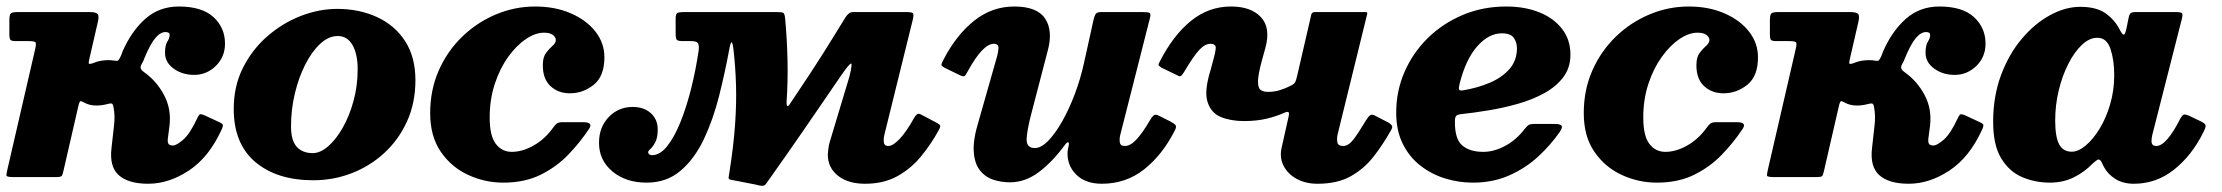

<svg xmlns="http://www.w3.org/2000/svg" viewBox="-25 -558 7001 605"><path d="M672.5 -148Q633 -62 570 -20.5Q507 21 442 21Q379.5 21 349.2 -6Q319 -33 326.5 -93L334 -160Q336 -175 335.8 -191.2Q335.5 -207.5 332.5 -221.5Q330.5 -231.5 326 -232Q321.5 -232.5 310.5 -229.5Q296 -225.5 278 -225.5Q256.5 -225.5 240 -235Q230.5 -240.5 228 -238.8Q225.5 -237 223 -228.5L175.5 -22Q172.5 -8 170 -4Q167.5 0 150 0H18Q-4.5 0 -4.8 -5Q-5 -10 -1 -27L86 -404Q89.5 -419.5 87.2 -424Q85 -428.5 65 -428.5H25Q11 -428.5 7.8 -432.5Q4.5 -436.5 4.5 -450V-493.5Q4.5 -511.5 9.2 -515.8Q14 -520 31.5 -520H257Q277 -520 282.5 -514Q288 -508 283 -487.5L257 -374.5Q254.5 -364.5 254.5 -359.2Q254.5 -354 269.5 -359.5Q281 -364.5 293 -366.5Q305 -368.5 316.5 -368.5Q327 -368.5 334.5 -367Q344 -365.5 346.5 -367Q349 -368.5 353 -376Q357.5 -384 361 -395.5Q389.5 -460.5 433.2 -499Q477 -537.5 538.5 -537.5Q611.5 -537.5 647.8 -504Q684 -470.5 684 -420.5Q684 -378.5 655 -350.2Q626 -322 587 -322Q549.5 -322 522.2 -341.8Q495 -361.5 495 -391.5Q495 -415.5 502.2 -426.8Q509.5 -438 509.5 -447.5Q509.5 -453.5 505.5 -455.2Q501.5 -457 496.5 -457Q480.5 -457 464.5 -438.2Q448.5 -419.5 429.5 -373.5Q428 -368.5 425.5 -363.8Q423 -359 420.5 -354.5Q417 -347.5 418.5 -342.2Q420 -337 430.5 -329.5Q469 -302 492.2 -258Q515.5 -214 509 -161L504 -122.5Q502.5 -111.5 505.5 -105.5Q508.5 -99.5 520 -99.5Q531 -99.5 552.2 -117.8Q573.5 -136 596.5 -185.5Q601 -195.5 604.8 -197.5Q608.5 -199.5 621 -194L665 -173.5Q675.5 -169 677 -164.8Q678.5 -160.5 672.5 -148Z M711.5 -215Q711.5 -286.5 740.5 -344.2Q769.5 -402 817.5 -443.8Q865.5 -485.5 923 -507.8Q980.5 -530 1037.5 -530Q1107 -530 1163 -504.2Q1219 -478.5 1251.5 -428.5Q1284 -378.5 1284 -305Q1284 -234 1257.8 -176Q1231.5 -118 1186.2 -76.2Q1141 -34.5 1083.2 -12.2Q1025.5 10 962.5 10Q847.5 10 779.5 -47.5Q711.5 -105 711.5 -215ZM892 -160Q892 -115.5 910 -95.5Q928 -75.5 960.5 -75.5Q984 -75.5 1008.8 -96.8Q1033.5 -118 1054.8 -155.2Q1076 -192.5 1089 -240Q1102 -287.5 1102 -340Q1102 -387.5 1085.8 -416Q1069.5 -444.5 1039.5 -444.5Q1010.5 -444.5 984 -420Q957.5 -395.5 936.8 -354.5Q916 -313.5 904 -263Q892 -212.5 892 -160Z M1879.5 -377.5Q1879.5 -318 1846 -291Q1812.5 -264 1770.5 -264Q1734 -264 1709.5 -286.8Q1685 -309.5 1685.5 -353.5Q1685.5 -378 1695.8 -391.5Q1706 -405 1716 -413.5Q1726 -422 1726.5 -431.5Q1726.5 -440.5 1717.2 -447.8Q1708 -455 1689 -455Q1662 -455 1632.2 -435Q1602.5 -415 1576.5 -379Q1550.5 -343 1534.2 -294Q1518 -245 1518 -187.5Q1518 -130 1537.2 -104.8Q1556.5 -79.5 1587.5 -79.5Q1621.5 -79.5 1657 -99.8Q1692.5 -120 1718.5 -156.5Q1724 -164 1729.2 -168.5Q1734.5 -173 1748.5 -173H1812.5Q1845 -173 1831.5 -152.5Q1803.5 -110 1766 -71Q1728.5 -32 1678.2 -7.2Q1628 17.5 1561 17.5Q1502.5 17.5 1449.8 -7Q1397 -31.5 1363.8 -80Q1330.5 -128.5 1330.5 -201.5Q1330.5 -274.5 1357.5 -335.8Q1384.5 -397 1431.2 -442.2Q1478 -487.5 1537.5 -512.5Q1597 -537.5 1661.5 -537.5Q1724 -537.5 1773.2 -516.2Q1822.5 -495 1851 -458.8Q1879.5 -422.5 1879.5 -377.5Z M2851 -495 2762.5 -136.5Q2759.5 -126.5 2759.5 -115.5Q2759.5 -107.5 2762.5 -102.8Q2765.5 -98 2774.5 -98Q2788.5 -98 2809.8 -120.2Q2831 -142.5 2856 -187.5Q2860 -194.5 2864.8 -198Q2869.5 -201.5 2877.5 -197L2929.5 -169.5Q2935.5 -166 2937.2 -162.8Q2939 -159.5 2934.5 -150.5Q2909.5 -104.5 2877.5 -65.5Q2845.5 -26.5 2802.5 -2.8Q2759.5 21 2701 21Q2647 21 2615.2 -4.5Q2583.5 -30 2583.5 -70.5Q2583.5 -74 2585 -87.5Q2586.5 -101 2589.5 -110.5L2651.5 -316.5Q2663 -363 2655 -357.2Q2647 -351.5 2625 -319.5Q2567.5 -235.5 2511.5 -154Q2455.5 -72.5 2389 21Q2383.5 28.5 2374.8 27.5Q2366 26.5 2358 24L2276 8Q2270.5 6 2270.8 2Q2271 -2 2272.5 -9.5Q2286.5 -97 2291.2 -165Q2296 -233 2294.2 -289.8Q2292.5 -346.5 2286.5 -399.5Q2281 -448 2273 -402.5Q2259.5 -329.5 2240.8 -255.2Q2222 -181 2192.8 -119.2Q2163.5 -57.5 2119.5 -20Q2075.5 17.5 2012.5 17.5Q1947 17.5 1904.8 -17.8Q1862.5 -53 1862.5 -108Q1862.5 -157.5 1893.2 -189.2Q1924 -221 1968 -221Q2004.5 -221 2026 -201.2Q2047.5 -181.5 2047.5 -150Q2047.5 -124.5 2040 -110.2Q2032.5 -96 2025 -89.2Q2017.5 -82.5 2017.5 -79Q2017.5 -73.5 2021.5 -71.2Q2025.5 -69 2029.5 -69Q2054.5 -69 2077 -97Q2099.5 -125 2118.8 -172.5Q2138 -220 2152.8 -278.8Q2167.5 -337.5 2176.5 -399Q2178.5 -415.5 2174.2 -422Q2170 -428.5 2153 -428.5H2126.5Q2110.5 -428.5 2107.2 -433Q2104 -437.5 2104 -453.5V-500Q2104 -514.5 2109.8 -517.2Q2115.5 -520 2129 -520H2421Q2438 -520 2442.8 -517.8Q2447.5 -515.5 2449 -500Q2455 -435 2456.5 -367.5Q2458 -300 2453.5 -236.5Q2453 -227.5 2455.5 -224.5Q2458 -221.5 2464 -230.5Q2502 -287 2526.8 -324.8Q2551.5 -362.5 2569.2 -390.5Q2587 -418.5 2603 -444.8Q2619 -471 2639.5 -504Q2650 -520 2662.5 -520H2829.5Q2849 -520 2852 -516Q2855 -512 2851 -495Z M2949 -372Q2989 -448.5 3045 -493Q3101 -537.5 3171 -537.5Q3243 -537.5 3268.2 -499.5Q3293.5 -461.5 3276.5 -398.5L3226 -204.5Q3212 -152.5 3210 -122Q3208 -91.5 3236 -91.5Q3255.5 -91.5 3277.8 -114.2Q3300 -137 3321.8 -175.2Q3343.5 -213.5 3361.5 -261Q3379.5 -308.5 3390.5 -358.5L3420.5 -494.5Q3423 -506 3426.8 -513Q3430.5 -520 3445 -520H3574.5Q3592.5 -520 3597.2 -517.5Q3602 -515 3598.5 -501L3505 -133Q3502 -121.5 3503.5 -109.8Q3505 -98 3519.5 -98Q3537.5 -98 3557 -119.5Q3576.5 -141 3598.5 -179Q3604.5 -189.5 3610 -194.2Q3615.5 -199 3626.5 -193.5L3661.5 -176Q3674 -169.5 3678.8 -164.2Q3683.5 -159 3676.5 -146Q3637 -69 3579.8 -24Q3522.5 21 3447 21Q3394.5 21 3365.5 -8.5Q3336.5 -38 3339 -80.5L3343 -102.5Q3343.5 -110 3340 -109.8Q3336.5 -109.5 3331 -102Q3291 -47.5 3248.2 -15.5Q3205.5 16.5 3157 16.5Q3129.5 16.5 3104.2 8Q3079 -0.5 3062.2 -22Q3045.5 -43.5 3043.2 -81.5Q3041 -119.5 3059.5 -179L3117 -381Q3120.5 -393 3121.2 -406.5Q3122 -420 3106.5 -420Q3072 -420 3024.5 -333.5Q3018 -320.5 3013.8 -318.2Q3009.5 -316 2996.5 -322.5L2953.5 -343.5Q2940.5 -350 2941.5 -355Q2942.5 -360 2949 -372Z M3630 -365Q3672 -447 3727.8 -492.2Q3783.5 -537.5 3854 -537.5Q3917 -537.5 3948.2 -504Q3979.5 -470.5 3962.5 -408L3952 -370Q3939 -323 3939 -301.5Q3939 -280 3947.8 -274.2Q3956.5 -268.5 3970.5 -268.5Q3989.5 -268.5 4006.5 -273.5Q4023.5 -278.5 4042.5 -288Q4053.5 -293.5 4056.5 -299.8Q4059.5 -306 4062.5 -319.5L4107 -512.5Q4109 -520 4119 -520H4274Q4281.5 -520 4282.8 -518.8Q4284 -517.5 4282.5 -511.5L4190 -135Q4187 -122 4189 -110Q4191 -98 4207 -98Q4224 -98 4239.8 -118.5Q4255.5 -139 4280 -180Q4286.5 -190.5 4292 -194.5Q4297.5 -198.5 4306 -194.5L4350.5 -171.5Q4358 -167 4361 -162Q4364 -157 4357.5 -146.5Q4332.5 -102 4302.8 -64Q4273 -26 4231 -2.5Q4189 21 4126.5 21Q4089.5 21 4061.2 5.8Q4033 -9.5 4019.5 -35.8Q4006 -62 4014 -95L4035.5 -191Q4038 -202.5 4035 -204.5Q4032 -206.5 4025 -204Q3999 -192 3967 -184.2Q3935 -176.5 3895 -176.5Q3853.5 -176.5 3822.2 -189.2Q3791 -202 3780 -236.8Q3769 -271.5 3789.5 -337L3799.5 -374.5Q3804 -389 3805.8 -404.5Q3807.5 -420 3789 -420Q3772 -420 3754 -400.8Q3736 -381.5 3707.5 -333.5Q3702.5 -325 3698 -320.2Q3693.5 -315.5 3687 -319.5L3634.5 -345Q3625.5 -351 3625.5 -353.8Q3625.5 -356.5 3630 -365Z M4374.5 -203.5Q4374.5 -271.5 4401 -332Q4427.5 -392.5 4474.5 -438.5Q4521.5 -484.5 4584.5 -511Q4647.5 -537.5 4721 -537.5Q4780 -537.5 4825.8 -519Q4871.5 -500.5 4897.5 -466.5Q4923.5 -432.5 4923.5 -386Q4923.5 -344.5 4901 -314.8Q4878.5 -285 4841.2 -264.5Q4804 -244 4758.2 -231Q4712.5 -218 4665.2 -210.2Q4618 -202.5 4576.5 -198Q4566 -196.5 4562.8 -192Q4559.5 -187.5 4559.5 -175Q4559 -119.5 4582.8 -99.5Q4606.5 -79.5 4649 -79.5Q4683 -79.5 4718.2 -98.5Q4753.5 -117.5 4780 -152.5Q4786 -160 4791.2 -163.8Q4796.5 -167.5 4811 -167.5H4871.5Q4891.5 -167.5 4895.5 -162Q4899.5 -156.5 4890 -142.5Q4862 -102 4822.8 -65.5Q4783.5 -29 4731.8 -5.8Q4680 17.5 4616 17.5Q4572 17.5 4529.2 4.5Q4486.5 -8.5 4451.5 -35.5Q4416.5 -62.5 4395.5 -104.2Q4374.5 -146 4374.5 -203.5ZM4586 -273.5Q4631 -281 4669.2 -297.2Q4707.5 -313.5 4731 -340Q4754.5 -366.5 4755 -405Q4755 -424.5 4745 -438.8Q4735 -453 4707 -453Q4666.5 -453 4630.2 -412.5Q4594 -372 4574.5 -295Q4571 -281 4572.5 -276.2Q4574 -271.5 4586 -273.5Z M5514.5 -377.5Q5514.5 -318 5481 -291Q5447.5 -264 5405.5 -264Q5369 -264 5344.5 -286.8Q5320 -309.5 5320.5 -353.5Q5320.5 -378 5330.8 -391.5Q5341 -405 5351 -413.5Q5361 -422 5361.5 -431.5Q5361.5 -440.5 5352.2 -447.8Q5343 -455 5324 -455Q5297 -455 5267.2 -435Q5237.5 -415 5211.5 -379Q5185.5 -343 5169.2 -294Q5153 -245 5153 -187.5Q5153 -130 5172.2 -104.8Q5191.5 -79.5 5222.5 -79.5Q5256.5 -79.5 5292 -99.8Q5327.5 -120 5353.5 -156.5Q5359 -164 5364.2 -168.5Q5369.5 -173 5383.5 -173H5447.5Q5480 -173 5466.5 -152.5Q5438.5 -110 5401 -71Q5363.5 -32 5313.2 -7.2Q5263 17.5 5196 17.5Q5137.5 17.5 5084.8 -7Q5032 -31.5 4998.8 -80Q4965.5 -128.5 4965.5 -201.5Q4965.5 -274.5 4992.5 -335.8Q5019.5 -397 5066.2 -442.2Q5113 -487.5 5172.5 -512.5Q5232 -537.5 5296.5 -537.5Q5359 -537.5 5408.2 -516.2Q5457.5 -495 5486 -458.8Q5514.5 -422.5 5514.5 -377.5Z M6220 -148Q6180.5 -62 6117.5 -20.5Q6054.5 21 5989.5 21Q5927 21 5896.8 -6Q5866.5 -33 5874 -93L5881.5 -160Q5883.5 -175 5883.2 -191.2Q5883 -207.5 5880 -221.5Q5878 -231.5 5873.5 -232Q5869 -232.5 5858 -229.5Q5843.5 -225.5 5825.5 -225.5Q5804 -225.5 5787.5 -235Q5778 -240.5 5775.5 -238.8Q5773 -237 5770.5 -228.5L5723 -22Q5720 -8 5717.5 -4Q5715 0 5697.5 0H5565.5Q5543 0 5542.8 -5Q5542.5 -10 5546.5 -27L5633.5 -404Q5637 -419.5 5634.8 -424Q5632.5 -428.5 5612.5 -428.5H5572.5Q5558.5 -428.5 5555.2 -432.5Q5552 -436.5 5552 -450V-493.5Q5552 -511.5 5556.8 -515.8Q5561.5 -520 5579 -520H5804.5Q5824.5 -520 5830 -514Q5835.5 -508 5830.5 -487.5L5804.5 -374.5Q5802 -364.5 5802 -359.2Q5802 -354 5817 -359.5Q5828.5 -364.5 5840.5 -366.5Q5852.5 -368.5 5864 -368.5Q5874.5 -368.5 5882 -367Q5891.5 -365.5 5894 -367Q5896.5 -368.5 5900.5 -376Q5905 -384 5908.5 -395.5Q5937 -460.5 5980.8 -499Q6024.5 -537.5 6086 -537.5Q6159 -537.5 6195.2 -504Q6231.5 -470.5 6231.5 -420.5Q6231.5 -378.5 6202.5 -350.2Q6173.5 -322 6134.5 -322Q6097 -322 6069.8 -341.8Q6042.5 -361.5 6042.5 -391.5Q6042.5 -415.5 6049.8 -426.8Q6057 -438 6057 -447.5Q6057 -453.5 6053 -455.2Q6049 -457 6044 -457Q6028 -457 6012 -438.2Q5996 -419.5 5977 -373.5Q5975.5 -368.5 5973 -363.8Q5970.5 -359 5968 -354.5Q5964.5 -347.5 5966 -342.2Q5967.5 -337 5978 -329.5Q6016.5 -302 6039.8 -258Q6063 -214 6056.5 -161L6051.5 -122.5Q6050 -111.5 6053 -105.5Q6056 -99.5 6067.5 -99.5Q6078.5 -99.5 6099.8 -117.8Q6121 -136 6144 -185.5Q6148.5 -195.5 6152.2 -197.5Q6156 -199.5 6168.5 -194L6212.5 -173.5Q6223 -169 6224.5 -164.8Q6226 -160.5 6220 -148Z M6917.5 -140.5Q6881.5 -68 6825.5 -23.5Q6769.5 21 6699 21Q6664.5 21 6640.5 5.8Q6616.5 -9.5 6604.5 -32Q6601.5 -39 6599.2 -43Q6597 -47 6595.5 -50Q6590.5 -57 6585.5 -55Q6580.5 -53 6570 -43.5Q6543 -15.5 6509.2 1Q6475.5 17.5 6434.5 17.5Q6388 17.5 6347.2 0.2Q6306.5 -17 6281 -58.8Q6255.5 -100.5 6255.5 -174Q6255.5 -254.5 6280.2 -321Q6305 -387.5 6345.8 -435.8Q6386.5 -484 6434.8 -510.2Q6483 -536.5 6530 -536.5Q6580.5 -536.5 6609.8 -516Q6639 -495.5 6655.5 -462.5Q6662 -450 6666.5 -448.8Q6671 -447.5 6675.5 -468L6683 -505Q6685 -513 6689 -516.5Q6693 -520 6705.5 -520H6831.5Q6848.5 -520 6851 -515.8Q6853.5 -511.5 6850 -498L6757 -133Q6754.5 -122.5 6754.5 -113.5Q6754.5 -98 6769.5 -98Q6786 -98 6805 -120.2Q6824 -142.5 6843.5 -181Q6851 -195 6856 -196.8Q6861 -198.5 6873.5 -193L6908 -176.5Q6923 -169.5 6924.8 -163.5Q6926.5 -157.5 6917.5 -140.5ZM6637 -321.5Q6637 -368.5 6625.2 -403.8Q6613.5 -439 6584 -439Q6559 -439 6535.5 -417Q6512 -395 6492.8 -357.5Q6473.5 -320 6462.2 -273.5Q6451 -227 6451 -178.5Q6451 -126.5 6463.5 -103.2Q6476 -80 6503 -80Q6524 -80 6547.2 -99.5Q6570.5 -119 6591 -152.5Q6611.5 -186 6624.2 -229.5Q6637 -273 6637 -321.5Z"/></svg>

Font: Besley* Heavy
Style: Italic
Weight: 800
Italic angle: -13°
Designer: Owen Earl
Foundry: indestructible type*
Version: Version 3.000; ttfautohint (v1.8.3)